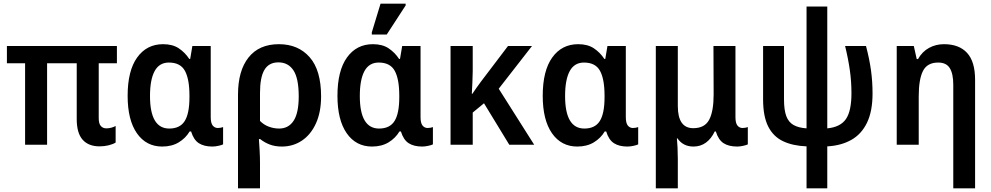

<svg xmlns="http://www.w3.org/2000/svg" viewBox="-20 -796 5453 1056"><path d="M528 9Q467 9 434.5 -27.5Q402 -64 402 -141V-448H239V0H118V-448H18V-543H623V-448H523V-146Q523 -116 534.5 -103Q546 -90 565 -90Q578 -90 591.5 -93.5Q605 -97 616 -103V-12Q602 -3 578 3Q554 9 528 9Z M872 10Q784 10 733 -63Q682 -136 682 -269Q682 -407 734.5 -480Q787 -553 877 -553Q929 -553 963 -530.5Q997 -508 1021 -472H1026L1038 -543H1139V-152Q1139 -119 1150 -105.5Q1161 -92 1178 -92Q1186 -92 1194 -93.5Q1202 -95 1207 -97V-2Q1200 2 1181.5 6Q1163 10 1148 10Q1102 10 1073.5 -8.5Q1045 -27 1031 -73H1023Q1001 -36 963 -13Q925 10 872 10ZM911 -89Q970 -89 996 -130.5Q1022 -172 1022 -261V-270Q1022 -361 997 -406.5Q972 -452 909 -452Q856 -452 830.5 -405Q805 -358 805 -268Q805 -89 911 -89Z M1289 240V-275Q1289 -407 1347 -480Q1405 -553 1514 -553Q1620 -553 1683 -481.5Q1746 -410 1746 -266Q1746 -180 1718 -118Q1690 -56 1641 -23Q1592 10 1530 10Q1493 10 1464 -1Q1435 -12 1411 -31H1404Q1406 -4 1408 32Q1410 68 1410 101V240ZM1515 -89Q1567 -89 1595 -132Q1623 -175 1623 -266Q1623 -365 1594 -409Q1565 -453 1511 -453Q1459 -453 1434.5 -412Q1410 -371 1410 -285V-131Q1430 -110 1458 -99.5Q1486 -89 1515 -89Z M2026 10Q1938 10 1887 -63Q1836 -136 1836 -269Q1836 -407 1888.5 -480Q1941 -553 2031 -553Q2083 -553 2117 -530.5Q2151 -508 2175 -472H2180L2192 -543H2293V-152Q2293 -119 2304 -105.5Q2315 -92 2332 -92Q2340 -92 2348 -93.5Q2356 -95 2361 -97V-2Q2354 2 2335.5 6Q2317 10 2302 10Q2256 10 2227.5 -8.5Q2199 -27 2185 -73H2177Q2155 -36 2117 -13Q2079 10 2026 10ZM2065 -89Q2124 -89 2150 -130.5Q2176 -172 2176 -261V-270Q2176 -361 2151 -406.5Q2126 -452 2063 -452Q2010 -452 1984.5 -405Q1959 -358 1959 -268Q1959 -89 2065 -89ZM2025 -606V-618L2073 -776H2211V-766L2107 -606Z M2906 -543 2723 -308 2918 0H2781L2642 -228L2580 -177V0H2458V-543H2580V-405Q2579 -371 2578 -339Q2577 -307 2575 -280H2578Q2590 -298 2602 -315Q2614 -332 2626 -348L2774 -543Z M3155 10Q3067 10 3016 -63Q2965 -136 2965 -269Q2965 -407 3017.5 -480Q3070 -553 3160 -553Q3212 -553 3246 -530.5Q3280 -508 3304 -472H3309L3321 -543H3422V-152Q3422 -119 3433 -105.5Q3444 -92 3461 -92Q3469 -92 3477 -93.5Q3485 -95 3490 -97V-2Q3483 2 3464.5 6Q3446 10 3431 10Q3385 10 3356.5 -8.5Q3328 -27 3314 -73H3306Q3284 -36 3246 -13Q3208 10 3155 10ZM3194 -89Q3253 -89 3279 -130.5Q3305 -172 3305 -261V-270Q3305 -361 3280 -406.5Q3255 -452 3192 -452Q3139 -452 3113.5 -405Q3088 -358 3088 -268Q3088 -89 3194 -89Z M3587 240V-543H3708V-213Q3708 -91 3793 -91Q3856 -91 3880.5 -137.5Q3905 -184 3905 -276L3904 -543H4025V-152Q4025 -119 4036 -105.5Q4047 -92 4064 -92Q4072 -92 4080 -93.5Q4088 -95 4093 -97V-2Q4086 2 4067.5 6Q4049 10 4035 10Q3988 10 3959.5 -8.5Q3931 -27 3917 -73H3911Q3892 -33 3862.5 -11.5Q3833 10 3794 10Q3737 10 3706 -35H3703Q3705 -15 3706.5 16.5Q3708 48 3708 78V240Z M4416 240V9Q4340 6 4286.5 -19.5Q4233 -45 4205 -100.5Q4177 -156 4177 -250V-543H4292V-250Q4292 -191 4304.5 -157.5Q4317 -124 4344.5 -108.5Q4372 -93 4416 -90V-760H4530V-90Q4602 -97 4632.5 -141Q4663 -185 4663 -283Q4663 -348 4654 -411Q4645 -474 4628 -543H4743Q4762 -471 4770.5 -409Q4779 -347 4779 -282Q4779 -184 4748.5 -121Q4718 -58 4662 -26.5Q4606 5 4530 9V240Z M5223 240V-330Q5223 -390 5204 -421Q5185 -452 5140 -452Q5080 -452 5056.5 -406Q5033 -360 5033 -266V0H4912V-543H5006L5022 -471H5029Q5052 -512 5089.5 -532.5Q5127 -553 5172 -553Q5255 -553 5299 -505Q5343 -457 5343 -357V240Z"/></svg>

Font: Noto Sans SemiCondensed SemiBold
Style: Regular
Weight: 600
Width: 4
Designer: Monotype Design Team
Foundry: Monotype Imaging Inc.
Version: Version 2.013; ttfautohint (v1.8.4.7-5d5b)